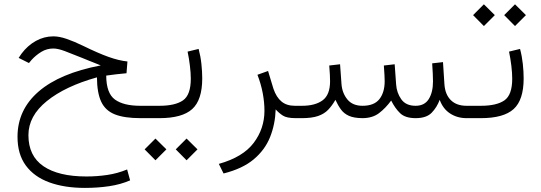

<svg xmlns="http://www.w3.org/2000/svg" viewBox="-20 -560 2564 910"><path d="M596.7 294.9Q551.3 314.5 497.3 322.5Q443.4 330.6 382.8 330.6Q285.6 330.6 213.9 304.4Q142.1 278.3 102.5 224.6Q63 170.9 63 88.4Q63 -39.6 163.1 -126.2Q263.2 -212.9 457.5 -250Q439.5 -257.3 427.7 -262Q416 -266.6 403.3 -271.7Q390.6 -276.9 369.1 -285.6Q319.8 -305.7 287.1 -317.9Q254.4 -330.1 232.9 -330.1Q201.7 -330.1 175.8 -314.2Q149.9 -298.3 129.9 -276.4L117.2 -261.2L68.4 -285.6L82 -305.7Q110.8 -344.2 149.9 -366Q189 -387.7 233.4 -387.7Q260.7 -387.7 296.4 -375.5Q332 -363.3 375 -342.3Q444.8 -308.1 493.9 -290.5Q543 -272.9 584 -268.6L579.6 -212.9Q553.2 -210.9 530 -207.8Q506.8 -204.6 483.4 -201.7Q483.9 -117.7 524.9 -88.1Q565.9 -58.6 644.5 -58.6H682.6V0H646Q569.8 0 524.7 -17.8Q479.5 -35.6 459.7 -77.9Q439.9 -120.1 439.5 -193.4Q289.1 -151.4 201.9 -80.8Q114.7 -10.3 114.7 80.6Q114.7 179.2 186 227.8Q257.3 276.4 389.6 276.4Q439 276.4 487.8 269.3Q536.6 262.2 582.5 243.2Z M921.4 -328.1Q930.7 -293.5 934.6 -256.8Q938.5 -220.2 938.5 -188.5Q938.5 -85.9 890.9 -43Q843.3 0 735.8 0H663.1V-58.6H735.8Q810.1 -58.6 847.2 -84.2Q884.3 -109.9 884.3 -187Q884.3 -213.9 880.1 -248.3Q876 -282.7 869.1 -315.4ZM813 147.9 864.3 96.7 916 147.9 864.3 199.7ZM665.5 147.9 716.8 96.7 768.6 147.9 716.8 199.7Z M1286.6 -41.5Q1284.2 29.8 1259.8 90.3Q1235.4 150.9 1182.4 195.3Q1129.4 239.7 1039.6 262.2L1017.1 216.8Q1131.8 184.6 1182.6 116.9Q1233.4 49.3 1233.4 -35.2Q1233.4 -75.2 1225.3 -118.2Q1217.3 -161.1 1200.2 -205.6L1250.5 -223.6L1275.9 -139.6Q1290 -98.6 1314.5 -78.6Q1338.9 -58.6 1377.4 -58.6H1396.5V0H1381.8Q1338.9 0 1320.1 -12.5Q1301.3 -24.9 1286.6 -41.5Z M1949.7 -58.6Q1992.2 -58.6 2012.2 -90.6Q2032.2 -122.6 2032.2 -174.3Q2032.2 -189.5 2031.2 -210.9Q2030.3 -232.4 2028.3 -259.8L2079.6 -265.6L2086.4 -160.6Q2089.8 -111.8 2116.9 -85.2Q2144 -58.6 2191.4 -58.6H2206.1V0H2191.4Q2147.5 0 2113.5 -22Q2079.6 -43.9 2064 -86.9Q2050.8 -51.3 2025.9 -25.6Q2001 0 1950.2 0Q1900.9 0 1876.7 -23.2Q1852.5 -46.4 1834 -83.5Q1807.6 -47.4 1776.4 -23.7Q1745.1 0 1697.3 0Q1657.2 -0.5 1633.8 -11Q1610.4 -21.5 1596.2 -40.8Q1582 -60.1 1569.8 -86.9Q1554.2 -59.6 1535.6 -40Q1517.1 -20.5 1487.8 -10.3Q1458.5 0 1410.6 0H1377V-58.6H1411.6Q1474.1 -58.6 1509.3 -84.7Q1544.4 -110.8 1544.4 -175.3Q1544.4 -186.5 1543.5 -205.3Q1542.5 -224.1 1540.5 -249.5L1591.8 -255.4L1598.6 -160.6Q1602.1 -118.2 1626.7 -88.4Q1651.4 -58.6 1698.2 -58.6Q1753.4 -58.6 1778.3 -90.3Q1803.2 -122.1 1803.2 -175.3Q1803.2 -186.5 1802.2 -205.1Q1801.3 -223.6 1799.3 -249.5L1850.6 -255.4L1857.4 -160.6Q1859.9 -120.6 1881.8 -89.6Q1903.8 -58.6 1949.7 -58.6Z M2444.8 -328.1Q2454.1 -293.5 2458 -256.8Q2461.9 -220.2 2461.9 -188.5Q2461.9 -85.9 2414.3 -43Q2366.7 0 2259.3 0H2186.5V-58.6H2259.3Q2333.5 -58.6 2370.6 -84.2Q2407.7 -109.9 2407.7 -187Q2407.7 -213.9 2403.6 -248.3Q2399.4 -282.7 2392.6 -315.4ZM2369.6 -488.3 2420.9 -539.6 2472.7 -488.3 2420.9 -436.5ZM2222.2 -488.3 2273.4 -539.6 2325.2 -488.3 2273.4 -436.5Z"/></svg>

Font: Vazir Thin WOL
Style: Thin-WOL
Weight: 100
Designer: Saber Rastikerdar
Foundry: Saber Rastikerdar
Version: Version 30.0.0